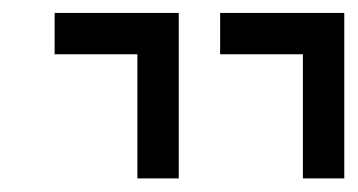

<svg xmlns="http://www.w3.org/2000/svg" viewBox="-20 -582 540 290"><path d="M187.5 -500V-312.5H250Q250 -312.5 250 -562.5H62.5V-500ZM437.5 -500V-312.5H500Q500 -312.5 500 -562.5H312.5V-500Z"/></svg>

Font: CalcUnifontExMono
Style: Regular
Weight: 500
Version: Version 15.0.06